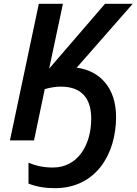

<svg xmlns="http://www.w3.org/2000/svg" viewBox="-20 -734 714 1004"><path d="M267 250C482 250 587 71 587 -122C587 -278 499 -365 381 -380L674 -714H529L237 -375L309 -714H183L32 0H158L214 -268C241 -276 271 -281 298 -281C407 -281 457 -219 457 -114C457 28 384 142 257 142C207 142 168 133 129 117V226C168 242 216 250 267 250Z"/></svg>

Font: Noto Sans SemiBold
Style: Italic
Weight: 600
Italic angle: -12°
Designer: Monotype Design Team
Foundry: Monotype Imaging Inc.
Version: Version 2.013